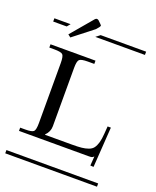

<svg xmlns="http://www.w3.org/2000/svg" viewBox="-153 -861 769 946"><g transform="rotate(20 231.5 -388.5)"><path d="M-8.8 -17.1H472.2V0H-8.8ZM96.2 -196.8V-511.2Q96.2 -546.4 87.6 -555.2Q79.1 -564 43.9 -564H17.1V-581.1H252.9V-564H219.2Q184.1 -564 175 -555.2Q166 -546.4 166 -511.2V-205.1Q166 -176.8 144 -154.8V-152.8H286.1Q316.9 -152.8 335.7 -154.8Q354.5 -156.7 370.8 -162.6Q387.2 -168.5 395.8 -180.2Q404.3 -191.9 409.7 -210.4Q415 -229 417 -257.8L419.9 -296.9H437L422.9 -85.9L405.8 -86.9L409.2 -134.8H408.2Q403.3 -129.9 398.7 -128.4Q394 -127 381.8 -127H17.1V-144H43.9Q79.1 -144 87.6 -152.8Q96.2 -161.6 96.2 -196.8ZM-8.8 -708H76.2L62 -690.9H-8.8ZM233.9 -708H472.2V-690.9H211.9ZM198.2 -773.9 212.9 -759.8Q219.2 -753.4 219.2 -751Q219.2 -750 214.8 -743.2L202.1 -728L97.2 -646L83 -657.2L180.2 -772Q185.1 -776.9 189 -776.9Q193.8 -776.9 198.2 -773.9Z"/></g></svg>

Font: FoglihtenFr01
Style: Regular
Weight: 500
Version: Version 0.68